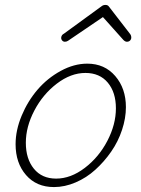

<svg xmlns="http://www.w3.org/2000/svg" viewBox="-20 -758 580 787"><path d="M246.1 -586.9Q238.8 -586.9 234.4 -592.5Q230 -598.1 231 -605Q232.4 -615.2 242.2 -620.1L397 -732.9Q403.3 -737.8 412.1 -737.8Q421.4 -737.8 425.8 -731.9L512.2 -620.1Q518.1 -613.3 518.1 -604Q518.1 -597.2 513.2 -592Q508.3 -586.9 500 -586.9Q493.2 -586.9 485.8 -594.2L401.9 -688L258.8 -590.8Q252.9 -586.9 246.1 -586.9ZM201.2 8.8Q129.4 8.8 86.7 -40.5Q43.9 -89.8 43.9 -167Q43.9 -224.1 68.8 -283.9Q93.8 -343.8 134 -390.6Q174.3 -437.5 228.8 -467.3Q283.2 -497.1 337.9 -497.1Q408.7 -497.1 452.4 -446.3Q496.1 -395.5 496.1 -318.8Q496.1 -273.4 480.2 -225.6Q464.4 -177.7 435.8 -136.5Q407.2 -95.2 370.8 -62.3Q334.5 -29.3 290 -10.3Q245.6 8.8 201.2 8.8ZM210 -25.9Q270 -25.9 327.6 -69.8Q385.3 -113.8 420.2 -180.9Q455.1 -248 455.1 -314Q455.1 -379.4 421.9 -419.2Q388.7 -459 330.1 -459Q270.5 -459 213.1 -415.3Q155.8 -371.6 120.8 -304.9Q85.9 -238.3 85.9 -172.9Q85.9 -106.9 118.9 -66.4Q151.9 -25.9 210 -25.9Z"/></svg>

Font: Comic Neue Light
Style: Italic
Weight: 300
Italic angle: -12°
Designer: Craig Rozynski
Foundry: Craig Rozynski
Version: Version 2.003;hotconv 1.0.109;makeotfexe 2.5.65596